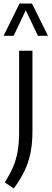

<svg xmlns="http://www.w3.org/2000/svg" viewBox="-44 -828 290 1080"><path d="M34 232 -17.5 198Q12 152.5 29.8 110.5Q47.5 68.5 55.5 21.8Q63.5 -25 63.5 -85V-542.5H138.5V-90.5Q138.5 -23.5 128 30Q117.5 83.5 94.5 131.8Q71.5 180 34 232ZM-24 -626.5 66 -808H136L226 -626.5H169.5L101 -770L32.5 -626.5Z"/></svg>

Font: Encode Sans Condensed Condensed
Style: Regular
Weight: 400
Width: 3
Designer: Multiple Designers
Foundry: Impallari Type
Version: Version 3.000; ttfautohint (v1.8.3) -l 8 -r 50 -G 200 -x 14 